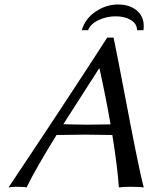

<svg xmlns="http://www.w3.org/2000/svg" viewBox="-20 -824 673 847"><path d="M340.8 -690.9Q356 -742.2 402.3 -773.2Q448.7 -804.2 500.5 -804.2Q556.2 -804.2 588.1 -773.4Q620.1 -742.7 612.8 -690.9H584.5Q584.5 -719.2 557.6 -735.6Q530.8 -752 489.7 -752Q450.7 -752 415 -735.4Q379.4 -718.8 368.7 -690.9ZM229.5 -228.5Q136.2 -78.1 97.2 2.9Q85.9 0 53.2 0Q30.3 0 17.6 2.9Q265.6 -367.7 453.1 -658.2H481Q498 -576.7 527.3 -422.1Q556.6 -267.6 579.3 -154.5Q602.1 -41.5 614.3 2.9Q597.7 0 555.2 0Q522 0 504.4 2.9Q498.5 -86.4 475.6 -228.5Q404.8 -230 358.9 -230Q301.8 -230 229.5 -228.5ZM467.8 -275.4Q447.8 -390.6 418.9 -522H417Q288.6 -322.3 259.3 -275.9Q271 -275.9 309.1 -274.9Q347.2 -273.9 363.3 -273.9Q405.8 -273.9 467.8 -275.4Z"/></svg>

Font: Linux Biolinum O
Style: Italic
Weight: 400
Italic angle: -12°
Designer: Philipp H. Poll
Foundry: Philipp H. Poll
Version: Version 1.1.3